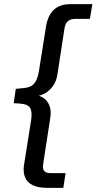

<svg xmlns="http://www.w3.org/2000/svg" viewBox="-20 -725 465 925"><path d="M206 180Q164 180 137.5 167Q111 154 101 130Q91 106 95 74L130 -146Q136 -186 125.5 -204.5Q115 -223 76 -226L46 -228L56 -297L87 -300Q126 -302 143 -320.5Q160 -339 167 -379L202 -599Q211 -652 240 -678.5Q269 -705 319 -705H425L413 -634H342Q322 -634 308.5 -624Q295 -614 291 -590L257 -369Q252 -333 234 -309Q216 -285 193.5 -273.5Q171 -262 150 -262L149 -266Q170 -266 189 -253.5Q208 -241 218 -217Q228 -193 222 -156L188 65Q184 88 193 98.5Q202 109 223 109H296L285 180Z"/></svg>

Font: Nunito Sans 12pt ExtraLight 12pt Medium
Style: Italic
Weight: 500
Italic angle: -9°
Version: Version 3.101;gftools[0.9.27]